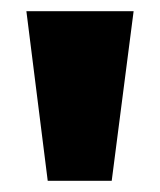

<svg xmlns="http://www.w3.org/2000/svg" viewBox="-20 -725 285 342"><path d="M65 -403 27 -705H218L179 -403Z"/></svg>

Font: Nunito Sans 7pt Condensed Black
Style: Regular
Weight: 900
Width: 3
Designer: Vernon Adams
Foundry: Vernon Adams
Version: Version 3.101;gftools[0.9.27]